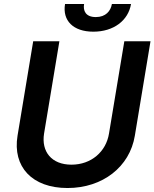

<svg xmlns="http://www.w3.org/2000/svg" viewBox="-20 -935 777 966"><path d="M543 -914.8C536.9 -880 512.4 -849.1 462 -849.1C411.2 -849.1 397 -880.7 403.1 -914.8H307.2C293.3 -831.7 348 -775.6 449.6 -775.6C551.8 -775.6 625.4 -831.7 639.2 -914.8ZM605.5 -727.3 528.4 -263.1C513.8 -172.2 439.6 -106.5 339.5 -106.5C239.3 -106.5 187.1 -172.2 201.7 -263.1L278.8 -727.3H147L68.2 -252.1C42.6 -95.9 141.3 11 319.6 11C496.8 11 632.8 -95.9 658.4 -252.1L737.2 -727.3Z"/></svg>

Font: TID UI Semi Bold
Style: Italic
Weight: 600
Italic angle: -9.39999°
Designer: The TID Project Authors
Foundry: Bakken & Bæck
Version: Version 1.001;hotconv 1.0.109;makeotfexe 2.5.65596